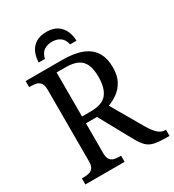

<svg xmlns="http://www.w3.org/2000/svg" viewBox="-213 -1027 1041 1148"><g transform="rotate(-30 307.5 -453.5)"><path d="M34 0V-42H48Q68 -42 85 -46.5Q102 -51 112 -65.5Q122 -80 122 -109V-604Q122 -634 111.5 -648.5Q101 -663 84.5 -667.5Q68 -672 48 -672H34V-714H287Q369 -714 422 -693Q475 -672 501 -630Q527 -588 527 -523Q527 -469 507 -432Q487 -395 456 -372.5Q425 -350 391 -338L516 -122Q540 -82 562 -62Q584 -42 612 -42H615V0H601Q546 0 514 -6.5Q482 -13 461.5 -32.5Q441 -52 420 -90L296 -315H220V-109Q220 -80 230 -65.5Q240 -51 256.5 -46.5Q273 -42 294 -42H305V0ZM279 -362Q360 -362 392 -401.5Q424 -441 424 -519Q424 -571 409.5 -603.5Q395 -636 364 -651Q333 -666 281 -666H220V-362ZM157 -771Q158 -809 171.5 -839.5Q185 -870 214 -888.5Q243 -907 287 -907Q332 -907 360.5 -888.5Q389 -870 403 -839.5Q417 -809 418 -771H374Q366 -807 343.5 -823Q321 -839 287 -839Q253 -839 230.5 -823Q208 -807 200 -771Z"/></g></svg>

Font: Noto Serif SemiCondensed
Style: Regular
Weight: 400
Width: 4
Designer: Monotype Design Team
Foundry: Monotype Imaging Inc.
Version: Version 2.013